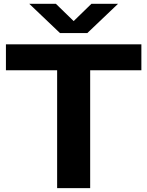

<svg xmlns="http://www.w3.org/2000/svg" viewBox="-20 -968 758 988"><path d="M274 0V-606.5H10.5V-740H707.5V-606.5H444V0ZM288.5 -798 130.5 -948.5H267.5L359 -859.5L450.5 -948.5H587.5L429.5 -798Z"/></svg>

Font: Encode Sans Expanded
Style: Bold
Weight: 700
Width: 7
Designer: Multiple Designers
Foundry: Impallari Type
Version: Version 3.000; ttfautohint (v1.8.3) -l 8 -r 50 -G 200 -x 14 